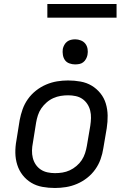

<svg xmlns="http://www.w3.org/2000/svg" viewBox="-20 -929 640 957"><path d="M254 8Q222 8 191.5 2.5Q161 -3 136 -18Q111 -33 93 -56Q75 -79 66 -107.5Q57 -136 56.5 -167Q56 -198 62 -230L78 -330Q83 -357 92.5 -384Q102 -411 119 -435Q136 -459 159.5 -477.5Q183 -496 210 -507.5Q237 -519 264.5 -523.5Q292 -528 319 -528Q351 -528 381.5 -522.5Q412 -517 437 -502Q462 -487 480.5 -464Q499 -441 507.5 -412.5Q516 -384 516.5 -353Q517 -322 512 -290L495 -190Q491 -163 481.5 -136Q472 -109 455 -85Q438 -61 414.5 -42.5Q391 -24 364 -12.5Q337 -1 309 3.5Q281 8 254 8ZM254 -66Q273 -66 291.5 -69Q310 -72 327.5 -80Q345 -88 361 -101.5Q377 -115 387.5 -131Q398 -147 404 -165.5Q410 -184 413 -202L430 -302Q433 -322 433.5 -341Q434 -360 429.5 -378Q425 -396 415 -411Q405 -426 390.5 -436Q376 -446 357.5 -450Q339 -454 320 -454Q301 -454 282.5 -451Q264 -448 246 -440Q228 -432 212.5 -418.5Q197 -405 186 -389Q175 -373 169 -354.5Q163 -336 160 -318L144 -218Q140 -198 139.5 -179Q139 -160 143.5 -142Q148 -124 158 -109Q168 -94 183 -84Q198 -74 216.5 -70Q235 -66 254 -66ZM354 -608Q340 -608 326 -613Q312 -618 304 -629Q296 -640 293.5 -655Q291 -670 293 -685Q295 -695 300.5 -705Q306 -715 314.5 -721.5Q323 -728 333.5 -730.5Q344 -733 355 -733Q369 -733 383 -727.5Q397 -722 405.5 -711Q414 -700 416.5 -685Q419 -670 416 -655Q414 -645 408.5 -635Q403 -625 394.5 -618.5Q386 -612 375.5 -610Q365 -608 354 -608ZM216 -841V-909H561V-841Z"/></svg>

Font: Iosevka Extended
Style: Italic
Weight: 400
Width: 7
Italic angle: -9°
Monospace: yes
Designer: Belleve Invis
Foundry: Belleve Invis
Version: Version 32.5.0; ttfautohint (v1.8.4)